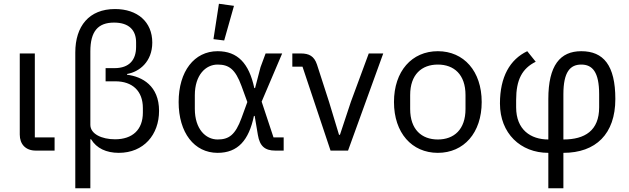

<svg xmlns="http://www.w3.org/2000/svg" viewBox="-20 -800 3341 1020"><path d="M270 -70H165V-516H85V-85C85 -35 115 0 170 0H270Z M380 200H460V-60H464C493 -12 545 12 611 12C744 12 825 -85 825 -211C825 -344 736 -393 655 -403V-407C720 -418 789 -472 789 -574C789 -684 710 -752 591 -752C453 -752 380 -661 380 -521ZM541 -368H593C683 -368 739 -317 739 -226V-202C739 -111 684 -60 591 -60C521 -60 460 -88 460 -137V-527C460 -634 501 -680 586 -680C666 -680 703 -639 703 -575V-551C703 -483 668 -438 588 -438H541Z M1223 -769 1143 -780 1114 -592 1171 -585ZM1487 -70H1433L1370 -260L1479 -516H1391L1364 -443L1335 -332H1331C1303 -464 1242 -528 1136 -528C1012 -528 929 -421 929 -258C929 -95 1012 12 1136 12C1244 12 1302 -55 1329 -184H1333L1350 -83C1360 -23 1388 0 1442 0H1487ZM1136 -59C1073 -59 1015 -114 1015 -222V-294C1015 -402 1073 -457 1136 -457C1196 -457 1230 -433 1263 -343L1294 -258L1263 -173C1230 -83 1196 -59 1136 -59Z M1829 0 2016 -516H1939L1844 -259L1786 -84H1781L1728 -259L1664 -457C1649 -502 1622 -516 1578 -516H1533V-446H1587L1736 0Z M2306 12C2444 12 2539 -94 2539 -258C2539 -422 2444 -528 2306 -528C2168 -528 2073 -422 2073 -258C2073 -94 2168 12 2306 12ZM2306 -59C2220 -59 2159 -112 2159 -221V-295C2159 -404 2220 -457 2306 -457C2392 -457 2453 -404 2453 -295V-221C2453 -112 2392 -59 2306 -59Z M2893 200H2973V12C3145 12 3249 -88 3249 -274C3249 -453 3186 -528 3068 -528C2956 -528 2893 -453 2893 -274V-59C2799 -59 2722 -111 2722 -230V-269C2722 -377 2754 -436 2826 -472L2781 -528C2689 -484 2636 -392 2636 -250C2636 -92 2745 12 2893 12ZM2973 -299C2973 -418 3009 -457 3068 -457C3127 -457 3163 -418 3163 -299V-230C3163 -106 3087 -59 2973 -59Z"/></svg>

Font: LVC Sans
Style: Regular
Weight: 400
Designer: Mike Abbink, Paul van der Laan, Pieter van Rosmalen
Foundry: Bold Monday
Version: Version 3.0